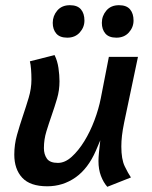

<svg xmlns="http://www.w3.org/2000/svg" viewBox="-20 -709 586 739"><path d="M101 -403Q101 -368 90.5 -333Q80 -298 68 -262.5Q56 -227 45.5 -190Q35 -153 35 -114Q35 -58 65.5 -25Q96 8 162 8Q222 8 270.5 -26Q319 -60 349 -129L366 -169Q363 -143 361 -123Q359 -103 359 -89Q359 -57 368.5 -32Q378 -7 393 10L484 -26Q473 -42 460 -69Q447 -96 447 -145Q447 -165 449.5 -187Q452 -209 458 -238L511 -490H399L368 -331Q360 -290 343.5 -246Q327 -202 304.5 -165.5Q282 -129 256 -105.5Q230 -82 203 -82Q172 -82 160.5 -98.5Q149 -115 149 -139Q149 -172 158.5 -203Q168 -234 179 -265.5Q190 -297 199.5 -329Q209 -361 209 -396Q209 -420 205 -447.5Q201 -475 190 -497L95 -473Q98 -462 99.5 -442.5Q101 -423 101 -403ZM249 -689Q218 -689 200.5 -668.5Q183 -648 183 -621Q183 -596 196.5 -580Q210 -564 239 -564Q269 -564 287 -584Q305 -604 305 -630Q305 -657 291.5 -673Q278 -689 249 -689ZM438 -689Q407 -689 389.5 -668.5Q372 -648 372 -621Q372 -596 385.5 -580Q399 -564 428 -564Q458 -564 476 -584Q494 -604 494 -630Q494 -657 480.5 -673Q467 -689 438 -689Z"/></svg>

Font: Amaranth
Style: Italic
Weight: 400
Designer: Gesine Todt
Foundry: Gesine Todt
Version: Version 1.001